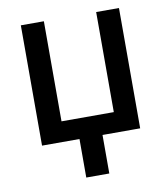

<svg xmlns="http://www.w3.org/2000/svg" viewBox="-81 -615 750 858"><g transform="rotate(-10 293.5 -185.5)"><path d="M241.2 -42Q266.6 -42 345.7 -42Q345.7 11.7 345.7 174.8Q319.3 174.8 241.2 174.8Q241.2 121.1 241.2 -42ZM516.6 -545.9Q516.6 -409.2 516.6 0Q405.3 0 71.3 0Q71.3 -136.7 71.3 -545.9Q97.7 -545.9 175.8 -545.9Q175.8 -431.6 175.8 -91.8Q234.4 -91.8 413.1 -91.8Q413.1 -205.1 413.1 -545.9Q438.5 -545.9 516.6 -545.9Z"/></g></svg>

Font: DeepSea
Style: Medium
Weight: 500
Designer: Stem
Version: Version 3.019;git-0a5106e0b